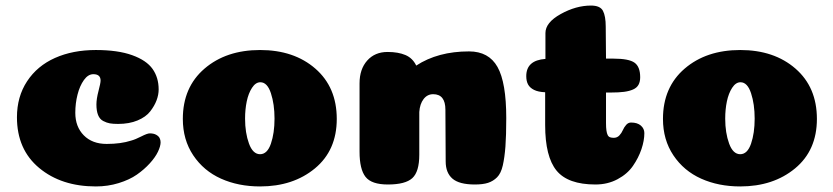

<svg xmlns="http://www.w3.org/2000/svg" viewBox="-20 -664 2998 691"><path d="M342 -374Q342 -397 316 -397Q297 -397 282 -376Q267 -355 259 -323.5Q251 -292 251 -258Q251 -208 281.5 -177Q312 -146 364 -146Q415 -146 452 -158Q467 -162 488.5 -173Q510 -184 519 -184Q533 -184 542 -179Q551 -174 554.5 -167Q558 -160 558 -152Q558 -138 548.5 -118Q539 -98 519 -76Q499 -54 472.5 -35.5Q446 -17 407 -5Q368 7 325 7Q201 7 121 -59.5Q41 -126 41 -242Q41 -316 77.5 -371.5Q114 -427 178 -455.5Q242 -484 325 -484Q404 -484 455.5 -465.5Q507 -447 529 -416Q551 -385 551 -342Q551 -323 543.5 -303Q536 -283 520.5 -263Q505 -243 475 -230.5Q445 -218 405 -218Q387 -218 375.5 -220Q364 -222 351.5 -228.5Q339 -235 333 -250Q327 -265 327 -288Q327 -308 334.5 -336.5Q342 -365 342 -374Z M968 -237Q968 -289 955 -328.5Q942 -368 917 -368Q900 -368 887 -348Q874 -328 868 -299Q862 -270 862 -237Q862 -186 876 -147.5Q890 -109 916 -109Q942 -109 955 -147Q968 -185 968 -237ZM916 7Q838 7 775.5 -21Q713 -49 675.5 -105Q638 -161 638 -236Q638 -350 716 -417Q794 -484 916 -484Q1038 -484 1115 -417Q1192 -350 1192 -236Q1192 -123 1113.5 -58Q1035 7 916 7Z M1583 -269Q1583 -325 1539 -325Q1518 -325 1504.5 -307.5Q1491 -290 1489 -261V-107Q1489 -46 1464 -23Q1439 0 1376 0Q1317 0 1295.5 -27.5Q1274 -55 1274 -118V-364Q1274 -415 1301.5 -446Q1329 -477 1375 -477Q1413 -477 1439 -466Q1465 -455 1478 -428Q1556 -479 1668 -479Q1739 -479 1770.5 -423Q1802 -367 1802 -239Q1802 -176 1799 -136.5Q1796 -97 1789.5 -68.5Q1783 -40 1769 -26Q1755 -12 1736.5 -6Q1718 0 1689 0Q1633 0 1608.5 -21Q1584 -42 1584 -83Z M1942 -214V-332Q1917 -333 1902 -340.5Q1887 -348 1880.5 -360Q1874 -372 1874 -390Q1874 -447 1943 -452V-545Q1943 -583 1998 -613.5Q2053 -644 2107 -644Q2140 -644 2150 -625Q2160 -606 2160 -568L2161 -453H2188Q2243 -453 2263.5 -438.5Q2284 -424 2284 -386Q2284 -370 2278 -359Q2272 -348 2258.5 -342Q2245 -336 2226 -333.5Q2207 -331 2179 -331H2161V-221Q2161 -205 2162.5 -194.5Q2164 -184 2167 -178Q2170 -172 2175.5 -170Q2181 -168 2189 -168Q2201 -168 2209 -176.5Q2217 -185 2221.5 -195.5Q2226 -206 2233.5 -214.5Q2241 -223 2251 -223Q2274 -223 2286.5 -212Q2299 -201 2299 -185Q2299 -158 2288.5 -127Q2278 -96 2258 -67Q2238 -38 2202.5 -19Q2167 0 2123 0Q2024 0 1983 -50Q1942 -100 1942 -214Z M2696 -237Q2696 -289 2683 -328.5Q2670 -368 2645 -368Q2628 -368 2615 -348Q2602 -328 2596 -299Q2590 -270 2590 -237Q2590 -186 2604 -147.5Q2618 -109 2644 -109Q2670 -109 2683 -147Q2696 -185 2696 -237ZM2644 7Q2566 7 2503.5 -21Q2441 -49 2403.5 -105Q2366 -161 2366 -236Q2366 -350 2444 -417Q2522 -484 2644 -484Q2766 -484 2843 -417Q2920 -350 2920 -236Q2920 -123 2841.5 -58Q2763 7 2644 7Z"/></svg>

Font: Coiny
Style: Regular
Weight: 400
Version: Version 001.001